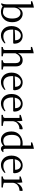

<svg xmlns="http://www.w3.org/2000/svg" viewBox="1712 -2516 767 4232"><g transform="rotate(90 2096.0 -400.5)"><path d="M148 -106Q191 -82 250.5 -82Q310 -82 349.5 -134Q389 -186 389 -283Q389 -380 354.5 -424Q320 -468 272.5 -468Q225 -468 190.5 -434Q156 -400 148 -332ZM284 -516Q359 -516 414.5 -456Q470 -396 470 -283.5Q470 -171 403 -104Q336 -37 240 -37Q175 -37 117 -75Q98 -52 66 -38L54 -49Q76 -99 76 -160V-699Q66 -700 48 -700Q30 -700 6 -699Q6 -717 11 -727Q78 -754 148 -764V-408Q166 -460 202 -488Q238 -516 284 -516Z M637 -340 753 -348 868 -349Q867 -414 837 -445Q807 -476 764.5 -476Q722 -476 685 -442Q648 -408 637 -340ZM632 -284Q632 -191 670.5 -140.5Q709 -90 783 -90Q857 -90 929 -138L938 -120Q865 -37 759 -37Q684 -37 623 -92Q592 -120 573.5 -165.5Q555 -211 555 -268Q555 -385 623 -450.5Q691 -516 769 -516Q847 -516 895.5 -466.5Q944 -417 944 -325Q938 -314 933 -307H633Q632 -300 632 -284Z M1444 -367V-94Q1476 -82 1514 -79Q1514 -65 1512 -49H1308Q1307 -61 1309 -79Q1345 -83 1358.5 -93Q1372 -103 1372 -128V-361Q1372 -410 1349 -436Q1326 -462 1285 -462Q1198 -462 1155 -358V-94Q1183 -82 1223 -79Q1223 -61 1220 -49H1015Q1013 -64 1017 -79Q1054 -83 1068.5 -93Q1083 -103 1083 -128V-696Q1054 -697 1038 -697Q1022 -697 1013 -697Q1013 -708 1017 -724Q1089 -751 1155 -760V-413Q1207 -516 1310 -516Q1369 -516 1406.5 -478Q1444 -440 1444 -367Z M1663 -340 1779 -348 1894 -349Q1893 -414 1863 -445Q1833 -476 1790.5 -476Q1748 -476 1711 -442Q1674 -408 1663 -340ZM1658 -284Q1658 -191 1696.5 -140.5Q1735 -90 1809 -90Q1883 -90 1955 -138L1964 -120Q1891 -37 1785 -37Q1710 -37 1649 -92Q1618 -120 1599.5 -165.5Q1581 -211 1581 -268Q1581 -385 1649 -450.5Q1717 -516 1795 -516Q1873 -516 1921.5 -466.5Q1970 -417 1970 -325Q1964 -314 1959 -307H1659Q1658 -300 1658 -284Z M2134 -340 2250 -348 2365 -349Q2364 -414 2334 -445Q2304 -476 2261.5 -476Q2219 -476 2182 -442Q2145 -408 2134 -340ZM2129 -284Q2129 -191 2167.5 -140.5Q2206 -90 2280 -90Q2354 -90 2426 -138L2435 -120Q2362 -37 2256 -37Q2181 -37 2120 -92Q2089 -120 2070.5 -165.5Q2052 -211 2052 -268Q2052 -385 2120 -450.5Q2188 -516 2266 -516Q2344 -516 2392.5 -466.5Q2441 -417 2441 -325Q2435 -314 2430 -307H2130Q2129 -300 2129 -284Z M2652 -385V-378Q2676 -440 2724 -478Q2772 -516 2827 -516Q2832 -504 2832 -486.5Q2832 -469 2825 -445Q2742 -445 2689 -390Q2659 -357 2652 -308V-100Q2697 -82 2757 -79Q2757 -60 2753 -49H2512Q2511 -61 2513 -79Q2551 -84 2565.5 -94Q2580 -104 2580 -129V-446Q2551 -447 2535 -447Q2519 -447 2510 -447Q2510 -459 2514 -473Q2580 -499 2644 -510Q2652 -459 2652 -385Z M3120 -468Q2953 -468 2953 -280Q2953 -182 2988.5 -135.5Q3024 -89 3086 -89Q3148 -89 3188 -125V-461Q3159 -468 3120 -468ZM3259 -37Q3235 -37 3216.5 -51Q3198 -65 3191 -89Q3139 -37 3062.5 -37Q2986 -37 2932 -97Q2878 -157 2878 -270.5Q2878 -384 2954.5 -450Q3031 -516 3143 -516Q3166 -516 3188 -513V-699Q3178 -700 3160 -700Q3142 -700 3118 -699Q3118 -716 3122 -727Q3191 -754 3260 -764V-143Q3260 -113 3267 -101Q3274 -89 3288.5 -89Q3303 -89 3328 -94L3335 -82Q3299 -37 3259 -37Z M3492 -340 3608 -348 3723 -349Q3722 -414 3692 -445Q3662 -476 3619.5 -476Q3577 -476 3540 -442Q3503 -408 3492 -340ZM3487 -284Q3487 -191 3525.5 -140.5Q3564 -90 3638 -90Q3712 -90 3784 -138L3793 -120Q3720 -37 3614 -37Q3539 -37 3478 -92Q3447 -120 3428.5 -165.5Q3410 -211 3410 -268Q3410 -385 3478 -450.5Q3546 -516 3624 -516Q3702 -516 3750.5 -466.5Q3799 -417 3799 -325Q3793 -314 3788 -307H3488Q3487 -300 3487 -284Z M4010 -385V-378Q4034 -440 4082 -478Q4130 -516 4185 -516Q4190 -504 4190 -486.5Q4190 -469 4183 -445Q4100 -445 4047 -390Q4017 -357 4010 -308V-100Q4055 -82 4115 -79Q4115 -60 4111 -49H3870Q3869 -61 3871 -79Q3909 -84 3923.5 -94Q3938 -104 3938 -129V-446Q3909 -447 3893 -447Q3877 -447 3868 -447Q3868 -459 3872 -473Q3938 -499 4002 -510Q4010 -459 4010 -385Z"/></g></svg>

Font: Halant
Style: Regular
Weight: 400
Designer: Hitesh Malaviya (Devanagari), Satya Rajpurohit (Latin)
Foundry: Indian Type Foundry
Version: Version 1.101;PS 1.0;hotconv 1.0.78;makeotf.lib2.5.61930; tt